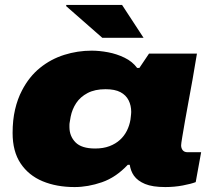

<svg xmlns="http://www.w3.org/2000/svg" viewBox="-20 -745 848 777"><path d="M282 12Q209 12 152.5 -11.5Q96 -35 63.5 -83.5Q31 -132 31 -207Q31 -259 41 -302Q51 -345 69 -379Q98 -435 142 -470.5Q186 -506 240 -523Q294 -540 351 -540Q382 -540 417 -533.5Q452 -527 484 -511.5Q516 -496 535 -470H544L583 -528H777L759 -422Q758 -418 753.5 -392Q749 -366 742 -329Q735 -292 728.5 -254.5Q722 -217 717.5 -190Q713 -163 713 -157Q713 -145 719.5 -137Q726 -129 739 -129H794L772 -8Q754 -1 720 5.5Q686 12 649 12Q597 12 567 -0.5Q537 -13 522 -34Q515 -44 511 -55Q507 -66 505 -78H497Q449 -27 392.5 -7.5Q336 12 282 12ZM365 -144Q398 -144 423 -153.5Q448 -163 465.5 -179Q483 -195 493.5 -216Q504 -237 508 -261Q509 -269 509.5 -274Q510 -279 510.5 -283.5Q511 -288 511 -292Q511 -318 500.5 -339Q490 -360 467.5 -372Q445 -384 407 -384Q364 -384 334.5 -368.5Q305 -353 288.5 -328Q272 -303 266 -273Q264 -260 262.5 -252.5Q261 -245 261 -240Q261 -235 261 -231Q261 -194 285.5 -169Q310 -144 365 -144ZM394 -592 248 -720V-725H474L561 -592Z"/></svg>

Font: Archivo Expanded Black
Style: Italic
Weight: 900
Width: 7
Italic angle: -10°
Designer: Hector Gatti
Foundry: Omnibus-Type
Version: Version 2.001